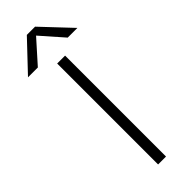

<svg xmlns="http://www.w3.org/2000/svg" viewBox="-363 -858 875 875"><g transform="rotate(-45 75.0 -420.0)"><path d="M49 -840.5H102L234.5 -700H172L76.5 -808.5L-20.5 -700H-84ZM54.5 -650.5H105.5V0H54.5Z"/></g></svg>

Font: Overused Grotesk Light
Style: Regular
Weight: 300
Version: Version 0.004